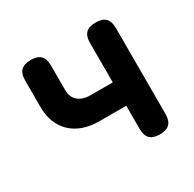

<svg xmlns="http://www.w3.org/2000/svg" viewBox="-130 -699 859 848"><g transform="rotate(-30 300.0 -275.0)"><path d="M455 10Q421 10 405 -6Q389 -22 389 -56V-174H254Q162 -174 110 -223.5Q58 -273 58 -361V-494Q58 -528 74.5 -544Q91 -560 124 -560Q158 -560 174 -544Q190 -528 190 -494V-368Q190 -333 212.5 -313Q235 -293 276 -293H389V-494Q389 -528 405 -544Q421 -560 455 -560Q489 -560 505 -544Q521 -528 521 -494V-56Q521 -22 505 -6Q489 10 455 10Z"/></g></svg>

Font: Maple Mono NL
Style: Bold
Weight: 700
Monospace: yes
Designer: subframe7536
Version: Version 7.000